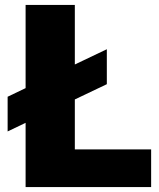

<svg xmlns="http://www.w3.org/2000/svg" viewBox="-20 -760 647 780"><path d="M11 -367 84 -402V-740H284V-498L414 -560V-418L284 -356V-153H594V0H84V-261L11 -226Z"/></svg>

Font: Encode Sans Normal
Style: ExtraBold
Weight: 800
Designer: Pablo Impallari, Andres Torresi
Foundry: Pablo Impallari, Andres Torresi
Version: Version 1.000; ttfautohint (v1.00) -l 8 -r 50 -G 200 -x 14 -